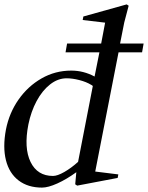

<svg xmlns="http://www.w3.org/2000/svg" viewBox="-22 -837 674 873"><path d="M169 16Q105 16 62.5 -16.5Q20 -49 5 -108.5Q-10 -168 5 -248Q20 -324 62.5 -384.5Q105 -445 167 -480.5Q229 -516 302 -516Q358 -516 408 -489L430 -599H276L283 -639H438L456 -734L354 -746L357 -762L554 -817L563 -811L543 -735L524 -639H631L624 -599H517L411 -57L516 -44L513 -28L329 7L320 1L325 -54Q281 -22 239 -3Q197 16 169 16ZM107 -271Q86 -164 117 -100.5Q148 -37 219 -37Q239 -37 270.5 -55Q302 -73 333 -101L400 -446Q397 -449 393 -451Q370 -465 338.5 -473Q307 -481 281 -481Q241 -481 205.5 -453Q170 -425 144.5 -377.5Q119 -330 107 -271Z"/></svg>

Font: Wittgenstein-Italic Regular
Style: Italic
Weight: 400
Italic angle: -11°
Designer: Jörg Drees
Foundry: Jörg Drees
Version: Version 1.000; ttfautohint (v1.8.4.7-5d5b)